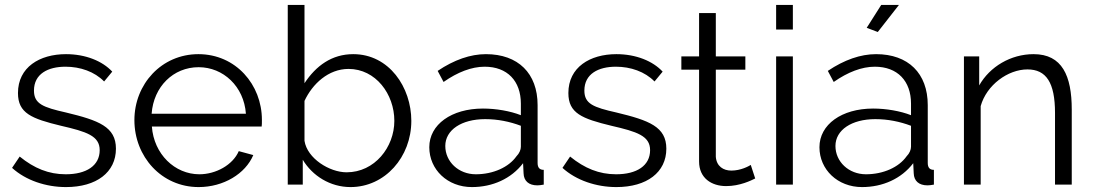

<svg xmlns="http://www.w3.org/2000/svg" viewBox="-20 -750 4444 780"><path d="M248 10C372 10 451 -50 451 -146C451 -235 381 -261 248 -293C155 -314 118 -328 118 -382C118 -450 175 -479 246 -479C306 -479 364 -459 403 -419L436 -459C396 -502 328 -530 248 -530C141 -530 53 -477 53 -372C53 -290 108 -268 228 -239C332 -215 385 -198 385 -140C385 -77 331 -42 247 -42C178 -42 119 -66 60 -114L29 -68C85 -17 167 10 248 10Z M787 10C888 10 977 -44 1009 -120L950 -136C926 -80 857 -42 790 -42C690 -42 605 -124 597 -236H1043C1044 -240 1044 -252 1044 -263C1044 -406 938 -530 786 -530C636 -530 526 -408 526 -262C526 -114 636 10 787 10ZM596 -288C604 -398 684 -477 787 -477C887 -477 971 -399 979 -288Z M1404 10C1544 10 1651 -112 1651 -259C1651 -395 1561 -530 1415 -530C1328 -530 1264 -483 1217 -412V-730H1149V0H1210V-101C1249 -36 1321 10 1404 10ZM1388 -50C1319 -50 1228 -106 1217 -178V-340C1249 -409 1314 -470 1396 -470C1506 -470 1582 -368 1582 -259C1582 -152 1502 -50 1388 -50Z M1897 10C1981 10 2057 -24 2105 -87L2107 -46C2108 -15 2128 3 2163 3C2169 3 2178 2 2189 0V-60C2172 -60 2164 -69 2164 -88V-323C2164 -452 2085 -530 1954 -530C1891 -530 1825 -507 1758 -462L1782 -417C1839 -457 1896 -479 1949 -479C2041 -479 2096 -421 2096 -329V-282C2053 -299 1995 -309 1942 -309C1814 -309 1724 -244 1724 -152C1724 -61 1798 10 1897 10ZM1913 -42C1843 -42 1789 -93 1789 -157C1789 -222 1855 -266 1951 -266C2002 -266 2051 -256 2096 -239V-154C2096 -142 2090 -127 2078 -115C2047 -71 1984 -42 1913 -42Z M2484 10C2608 10 2687 -50 2687 -146C2687 -235 2617 -261 2484 -293C2391 -314 2354 -328 2354 -382C2354 -450 2411 -479 2482 -479C2542 -479 2600 -459 2639 -419L2672 -459C2632 -502 2564 -530 2484 -530C2377 -530 2289 -477 2289 -372C2289 -290 2344 -268 2464 -239C2568 -215 2621 -198 2621 -140C2621 -77 2567 -42 2483 -42C2414 -42 2355 -66 2296 -114L2265 -68C2321 -17 2403 10 2484 10Z M3030 -80C3022 -75 2990 -57 2951 -57C2919 -57 2891 -74 2888 -113V-467H3008V-521H2888V-697H2820V-521H2748V-467H2820V-94C2820 -26 2871 6 2930 6C2986 6 3032 -17 3048 -25Z M3201 0V-521H3133V0ZM3201 -630V-730H3133V-630Z M3482 10C3566 10 3642 -24 3690 -87L3692 -46C3693 -15 3713 3 3748 3C3754 3 3763 2 3774 0V-60C3757 -60 3749 -69 3749 -88V-323C3749 -452 3670 -530 3539 -530C3476 -530 3410 -507 3343 -462L3367 -417C3424 -457 3481 -479 3534 -479C3626 -479 3681 -421 3681 -329V-282C3638 -299 3580 -309 3527 -309C3399 -309 3309 -244 3309 -152C3309 -61 3383 10 3482 10ZM3498 -42C3428 -42 3374 -93 3374 -157C3374 -222 3440 -266 3536 -266C3587 -266 3636 -256 3681 -239V-154C3681 -142 3675 -127 3663 -115C3632 -71 3569 -42 3498 -42ZM3632 -730H3560L3501 -637L3546 -620Z M4334 -305C4334 -442 4295 -530 4179 -530C4086 -530 4001 -479 3958 -403V-521H3896V0H3964V-319C3988 -405 4075 -468 4154 -468C4230 -468 4266 -415 4266 -291V0H4334Z"/></svg>

Font: Raleway Reg
Style: Regular
Weight: 400
Designer: Matt McInerney, Pablo Impallari, Rodrigo Fuenzalida
Foundry: Matt McInerney, Pablo Impallari, Rodrigo Fuenzalida
Version: Version 3.00 July 28, 2015